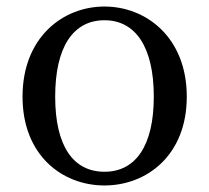

<svg xmlns="http://www.w3.org/2000/svg" viewBox="-20 -554 641 588"><path d="M300 14C428 14 552 -77 552 -258C552 -440 427 -534 300 -534C172 -534 49 -439 49 -258C49 -78 171 14 300 14ZM300 -28C204 -28 149 -107 149 -258C149 -410 204 -492 300 -492C395 -492 451 -410 451 -258C451 -107 395 -28 300 -28Z"/></svg>

Font: Source Han Serif JP Medium
Style: Regular
Weight: 500
Designer: Ryoko NISHIZUKA 西塚涼子 (kana & ideographs); Frank Grießhammer (Latin, Greek & Cyrillic); Wenlong ZHANG 张文龙 (bopomofo); San
Foundry: Adobe Systems Incorporated
Version: Version 1.001;PS 1.001;hotconv 16.6.54;makeotf.lib2.5.65590